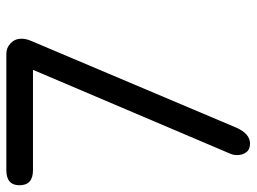

<svg xmlns="http://www.w3.org/2000/svg" viewBox="-120 -662 781 584"><g transform="rotate(-90 270.0 -370.5)"><path d="M43.9 -741.2H397.9Q416.5 -741.2 430.2 -728Q443.8 -714.8 443.8 -694.8Q443.8 -682.6 438 -668L172.9 -41Q154.3 0 125 0Q106.9 0 98.4 -11.5Q89.8 -22.9 89.8 -39.1Q89.8 -52.2 95.2 -63L349.1 -660.2H43.9Q-2 -660.2 -2 -701.2Q-2 -741.2 43.9 -741.2Z"/></g></svg>

Font: BPreplay
Style: Regular
Weight: 400
Designer: Magenta/George Triantafyllakos
Foundry: Magenta/George Triantafyllakos
Version: Version 1.00